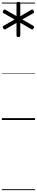

<svg xmlns="http://www.w3.org/2000/svg" viewBox="-20 -1295 398 2072"><path d="M179 -895Q158 -895 158 -912V-1048L40 -980Q33 -976 26.5 -978Q20 -980 14 -990Q4 -1008 18 -1016L137 -1085L18 -1153Q12 -1156 10.5 -1163Q9 -1170 14 -1179Q20 -1189 26.5 -1191.5Q33 -1194 40 -1189L158 -1121V-1258Q158 -1265 163 -1270Q168 -1275 179 -1275Q199 -1275 199 -1258V-1120L318 -1189Q325 -1194 331.5 -1191.5Q338 -1189 343 -1179Q355 -1161 340 -1153L221 -1085L340 -1016Q346 -1013 347.5 -1006Q349 -999 343 -990Q338 -980 331.5 -978Q325 -976 318 -980L199 -1049V-912Q199 -895 179 -895ZM0 747H358V757H0ZM0 -20H358V0H0ZM0 -505H358V-500H0ZM0 -1267H358V-1257H0Z"/></svg>

Font: Playwrite VN Guides
Style: Regular
Weight: 400
Designer: Veronika Burian, José Scaglione
Foundry: TypeTogether
Version: Version 1.003